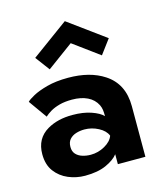

<svg xmlns="http://www.w3.org/2000/svg" viewBox="-103 -748 738 842"><g transform="rotate(-15 266.0 -327.0)"><path d="M180.5 12Q141 12 104.8 -3.2Q68.5 -18.5 45.5 -49.2Q22.5 -80 22.5 -127.5Q22.5 -199 80 -232.5Q127 -260 194 -260Q243 -260 279.2 -247.5Q315.5 -235 331.5 -218Q331.5 -235 330 -246.2Q328.5 -257.5 323 -269.5Q309 -297.5 279.8 -311.5Q250.5 -325.5 210 -325.5Q177 -325.5 152.5 -318.8Q128 -312 111.2 -302Q94.5 -292 84 -282L25 -365Q32 -373.5 56.8 -387Q81.5 -400.5 122.2 -411.5Q163 -422.5 218 -422.5Q317 -422.5 381 -380.5Q456.5 -331.5 456.5 -230V0H331.5V-45Q314.5 -22.5 276.2 -5.2Q238 12 180.5 12ZM228 -70.5Q262 -70.5 292 -87.5Q322 -104.5 331 -129V-130Q321.5 -153.5 291.8 -169.2Q262 -185 228.5 -185Q209 -185 191 -179.5Q173 -174 161.5 -161.2Q150 -148.5 150 -126.5Q150 -106 161.2 -93.8Q172.5 -81.5 190.5 -76Q208.5 -70.5 228 -70.5ZM387.5 -479 269 -566 150.5 -479 102 -544 269 -666 436 -544Z"/></g></svg>

Font: Lucymar Sans SemiBold
Style: Regular
Weight: 600
Foundry: The League of Moveable Type (original font) / Main changes by Cristiano Sobral with portions from Mirco Monsees
Version: Version 2.001;August 30, 2020;FontCreator 13.0.0.2681 64-bit